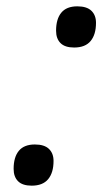

<svg xmlns="http://www.w3.org/2000/svg" viewBox="-20 -552 353 606"><path d="M80 34Q51 34 37 20Q23 6 23 -19Q23 -56 39.5 -76Q56 -96 90 -96Q120 -96 134.5 -82Q149 -68 149 -44Q149 -7 132 13.5Q115 34 80 34ZM214 -402Q185 -402 171 -416Q157 -430 157 -455Q157 -492 173.5 -512Q190 -532 224 -532Q254 -532 268.5 -518Q283 -504 283 -480Q283 -443 266 -422.5Q249 -402 214 -402Z"/></svg>

Font: Playwrite BE VLG
Style: Regular
Weight: 400
Designer: Veronika Burian, José Scaglione
Foundry: TypeTogether
Version: Version 1.002